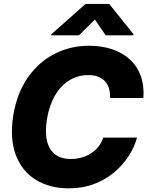

<svg xmlns="http://www.w3.org/2000/svg" viewBox="-20 -977 772 1006"><path d="M340.3 9.8Q239.7 9.8 167.2 -35.2Q94.7 -80.1 62.5 -166Q30.3 -252 49.8 -374Q69.8 -492.2 127.4 -573.2Q185.1 -654.3 267.8 -695.8Q350.6 -737.3 444.8 -737.3Q513.2 -737.3 567.9 -719Q622.6 -700.7 660.6 -665.5Q698.7 -630.4 717.3 -579.6Q735.8 -528.8 731.4 -463.4H556.6Q557.6 -491.2 551 -513.4Q544.4 -535.6 530 -551.3Q515.6 -566.9 493.9 -575.2Q472.2 -583.5 443.4 -583.5Q388.2 -583.5 343.5 -556.2Q298.8 -528.8 268.6 -477.3Q238.3 -425.8 226.1 -353.5Q214.8 -283.7 226.6 -237.3Q238.3 -190.9 269.8 -167.5Q301.3 -144 350.1 -144Q381.3 -144 408.4 -151.9Q435.5 -159.7 457.8 -174.1Q480 -188.5 496.1 -209Q512.2 -229.5 521 -255.9H697.8Q685.1 -207.5 654.8 -160.4Q624.5 -113.3 579.1 -74.7Q533.7 -36.1 473.6 -13.2Q413.6 9.8 340.3 9.8ZM533.7 -792 477.1 -874.5 393.6 -792H247.6L248.5 -796.9L428.2 -956.5H552.2L680.2 -796.9L679.2 -792Z"/></svg>

Font: Inter Tight ExtraBold
Style: Italic
Weight: 800
Italic angle: -9.39999°
Designer: Rasmus Andersson
Foundry: rsms
Version: Version 3.004